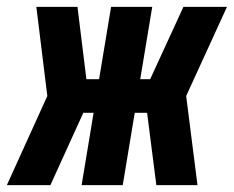

<svg xmlns="http://www.w3.org/2000/svg" viewBox="-54 -540 682 560"><path d="M-34 0 84 -260 52 -520H172L198 -309H235L270 -520H390L355 -309H384L481 -520H608L489 -260L522 0H402L375 -211H339L304 0H184L219 -211H189L93 0Z"/></svg>

Font: Iosevka SS04 Heavy Extended
Style: Italic
Weight: 900
Width: 7
Italic angle: -9°
Monospace: yes
Designer: Belleve Invis
Foundry: Belleve Invis
Version: Version 19.0.0; ttfautohint (v1.8.4)